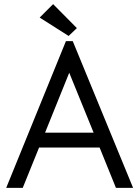

<svg xmlns="http://www.w3.org/2000/svg" viewBox="-20 -909 674 929"><path d="M624 0H541L462 -195H169L90 0H10L299 -710H332ZM315 -557 198 -267H433ZM172 -824 237 -889 352 -773 312 -735Z"/></svg>

Font: Tilda Sans
Style: Regular
Weight: 400
Designer: ParaType Ltd
Foundry: ParaType Ltd
Version: Version 1.002W